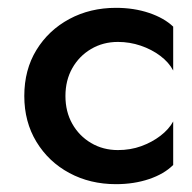

<svg xmlns="http://www.w3.org/2000/svg" viewBox="-20 -475 490 490"><path d="M147 -230Q147 -270 164.5 -301Q182 -332 212.5 -350Q243 -368 281 -368Q311 -368 339 -358.5Q367 -349 389 -332.5Q411 -316 422 -295V-407Q399 -429 360.5 -442Q322 -455 276 -455Q210 -455 157 -426.5Q104 -398 73 -347.5Q42 -297 42 -230Q42 -164 73 -113Q104 -62 157 -33.5Q210 -5 276 -5Q322 -5 360.5 -18Q399 -31 422 -54V-165Q411 -145 389.5 -128.5Q368 -112 340.5 -102Q313 -92 281 -92Q243 -92 212.5 -110Q182 -128 164.5 -159Q147 -190 147 -230Z"/></svg>

Font: SpinnyJost
Style: Regular
Weight: 500
Version: Version 3.710